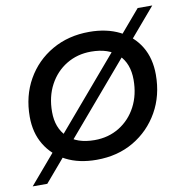

<svg xmlns="http://www.w3.org/2000/svg" viewBox="-77 -672 789 816"><g transform="rotate(-10 317.0 -264.5)"><path d="M287 6Q211 6 155.5 -22.5Q100 -51 69 -102.5Q38 -154 38 -223Q38 -313 78 -383.5Q118 -454 188.5 -494.5Q259 -535 349 -535Q424 -535 480 -507Q536 -479 566.5 -428Q597 -377 597 -307Q597 -217 557 -146.5Q517 -76 447.5 -35Q378 6 287 6ZM293 -78Q353 -78 400 -107Q447 -136 473.5 -186.5Q500 -237 500 -302Q500 -372 459 -411.5Q418 -451 342 -451Q283 -451 236 -422.5Q189 -394 162 -343.5Q135 -293 135 -227Q135 -158 176 -118Q217 -78 293 -78ZM-1 70 570 -599H633L62 70Z"/></g></svg>

Font: MOST Montserrat Medium
Style: Italic
Weight: 500
Italic angle: -11.3°
Designer: Julieta Ulanovsky
Foundry: Julieta Ulanovsky
Version: Version 8.000;March 11, 2024;FontCreator 15.0.0.2926 64-bit